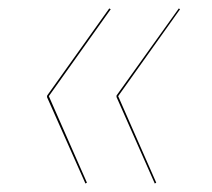

<svg xmlns="http://www.w3.org/2000/svg" viewBox="-20 -515 501 453"><path d="M237.8 -495.1 241.2 -493.2 95.2 -288.1 185.1 -84 181.6 -82 90.8 -286.1 91.3 -289.6ZM401.9 -495.1 404.8 -493.2 258.8 -288.1 348.6 -84 345.2 -82 254.9 -286.1V-289.6Z"/></svg>

Font: Fira Sans Compressed Four
Style: Italic
Weight: 100
Width: 3
Italic angle: -8°
Designer: Carrois Corporate & Edenspiekermann AG
Foundry: Carrois Corporate GbR & Edenspiekermann AG
Version: Version 4.203;PS 004.203;hotconv 1.0.88;makeotf.lib2.5.64775